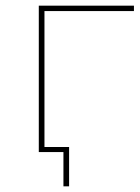

<svg xmlns="http://www.w3.org/2000/svg" viewBox="-20 -537 493 678"><path d="M117 -517H453V-498H129L137 -506V0H117ZM204 -8 212 0H117V-18H224V121H204Z"/></svg>

Font: iiserrat Thin
Style: Regular
Weight: 100
Designer: Akira Ohta
Foundry: Akira Ohta
Version: Version 1.200;Glyphs 3.3.1 (3343)